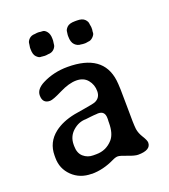

<svg xmlns="http://www.w3.org/2000/svg" viewBox="-128 -778 771 875"><g transform="rotate(-20 257.5 -340.5)"><path d="M202.1 -72.8H217.3Q265.1 -72.8 297.4 -108.9Q320.3 -134.8 320.3 -188.5Q320.3 -191.4 320.3 -194.3L320.8 -203.6V-210Q320.8 -245.1 288.6 -245.1H285.6L282.2 -244.6L266.6 -243.7L251.5 -242.2L238.8 -240.7Q230 -239.3 226.6 -239.3Q191.9 -239.3 163.3 -213.9Q134.8 -188.5 134.8 -148.9V-142.6Q134.8 -107.9 154.8 -90.3Q174.8 -72.8 202.1 -72.8ZM99.1 -625V-632.8L101.6 -648.9Q101.6 -661.6 112.5 -672.6Q123.5 -683.6 141.1 -683.6L152.3 -685.1H161.6Q167.5 -683.6 178.2 -683.6Q189 -683.6 199 -670.9Q209 -658.2 209 -636.7V-627L207 -612.3Q207 -598.6 195.8 -587.4Q184.6 -576.2 167 -576.2L155.8 -574.7H146.5L144.5 -575.2H140.6Q137.7 -576.2 129.6 -576.2Q121.6 -576.2 110.4 -587.4Q99.1 -598.6 99.1 -625ZM332.5 -675.8H342.8Q368.2 -675.8 379.6 -664.3Q391.1 -652.8 391.1 -640.1L393.6 -625.5V-612.3Q392.1 -606.4 392.1 -597.9Q392.1 -589.4 381.1 -578.4Q370.1 -567.4 356.9 -567.4Q354 -566.4 351.6 -566.4L344.2 -565.4H334.5L332.5 -565.9H328.6Q324.7 -566.9 323.2 -566.9Q306.2 -566.9 293.2 -579.8Q280.3 -592.8 280.3 -620.6V-627.9L282.2 -642.1Q282.2 -652.8 293.7 -664.3Q305.2 -675.8 332.5 -675.8ZM457.5 -42Q457.5 -5.4 395.5 -5.4Q379.9 -5.4 347.9 -17.8Q315.9 -30.3 305.2 -30.3Q293.9 -30.3 278.3 -22.5Q223.1 4.4 167.5 4.4Q167 3.9 166.5 3.9Q110.4 3.9 73.2 -32.2Q36.1 -68.4 36.1 -120.6V-132.3Q36.1 -196.3 86.9 -235.8Q125.5 -265.6 186 -277.8Q198.2 -280.3 240 -286.9Q281.7 -293.5 292 -297.9Q319.3 -310.1 319.3 -341.8Q319.3 -373.5 300 -396.7Q280.8 -419.9 245.4 -419.9Q210 -419.9 163.6 -396.7Q117.2 -373.5 102.5 -373.5Q66.4 -373.5 66.4 -412.6Q66.4 -442.9 106.4 -463.4Q162.1 -491.7 229.5 -491.7Q401.4 -491.7 418.9 -357.4Q422.9 -327.6 422.9 -233.9Q422.9 -140.1 426 -118.9Q429.2 -97.7 443.4 -75.2Q457.5 -52.7 457.5 -42Z"/></g></svg>

Font: Averia Libre
Style: Regular
Weight: 400
Version: Version 1.002